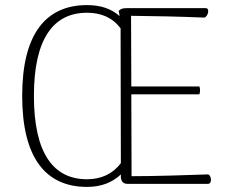

<svg xmlns="http://www.w3.org/2000/svg" viewBox="-20 -721 915 753"><path d="M797 -37C700 -34 597 -30 496 -30L495 -351H762C765 -361 766 -371 762 -382H495L494 -659C595 -658 684 -656 782 -652C796 -657 804 -689 787 -689H476C460 -689 453 -686 445 -678C447 -672 448 -666 449 -658C416 -687 375 -701 321 -701C160 -701 67 -588 67 -345C67 -101 160 12 321 12C377 12 420 -5 454 -37V-28C454 -10 464 0 479 0H796C812 0 810 -31 797 -37ZM321 -18C190 -18 113 -119 113 -345C113 -570 190 -671 321 -671C376 -671 420 -653 453 -610V-592L454 -81C421 -38 376 -18 321 -18Z"/></svg>

Font: Arima Koshi ExtraLight
Style: Regular
Weight: 275
Designer: Joana Correia and Natanael Gama
Foundry: NDISCOVER
Version: Version 1.019;PS 001.019;hotconv 1.0.88;makeotf.lib2.5.64775